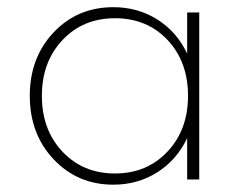

<svg xmlns="http://www.w3.org/2000/svg" viewBox="-20 -500 670 535"><path d="M295.9 14.6Q196.3 14.6 129.6 -55.9Q63 -126.5 63 -232.9Q63 -339.4 129.4 -409.7Q195.8 -480 295.9 -480Q363.8 -480 418.2 -445.8Q472.7 -411.6 501.5 -350.6V-465.3H535.2V0H501.5V-115.2Q472.7 -54.2 418.2 -19.8Q363.8 14.6 295.9 14.6ZM503.9 -232.9Q503.9 -328.1 446.8 -388.7Q389.6 -449.2 300.3 -449.2Q211.4 -449.2 154.1 -388.4Q96.7 -327.6 96.7 -232.9Q96.7 -138.2 154.1 -77.4Q211.4 -16.6 300.3 -16.6Q389.2 -16.6 446.5 -77.4Q503.9 -138.2 503.9 -232.9Z"/></svg>

Font: Spartan MB ExtLt
Style: Regular
Weight: 200
Designer: Matt Bailey, Mirko Velimirovic
Foundry: Matt Bailey
Version: Version 1.005